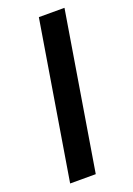

<svg xmlns="http://www.w3.org/2000/svg" viewBox="-142 -790 585 845"><g transform="rotate(-20 150.0 -367.5)"><path d="M34 0 155 -735H275L154 0Z"/></g></svg>

Font: Iosevka Aile Oblique
Style: Bold
Weight: 700
Italic angle: -9°
Designer: Belleve Invis
Foundry: Belleve Invis
Version: Version 31.1.0; ttfautohint (v1.8.4)